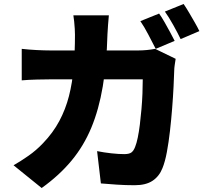

<svg xmlns="http://www.w3.org/2000/svg" viewBox="-20 -878 1040 963"><path d="M778 -810Q791 -792 805.5 -766.5Q820 -741 833.5 -716Q847 -691 856 -673L761 -633Q745 -664 724.5 -703.5Q704 -743 684 -772ZM901 -858Q914 -839 929 -813.5Q944 -788 958 -763.5Q972 -739 980 -722L886 -682Q871 -713 849 -752.5Q827 -792 807 -820ZM526 -801Q524 -783 522 -754Q520 -725 519 -707Q515 -560 495.5 -444.5Q476 -329 438 -237.5Q400 -146 338.5 -72Q277 2 189 65L48 -49Q83 -69 122.5 -96.5Q162 -124 196 -160Q246 -212 277.5 -271Q309 -330 326 -396.5Q343 -463 349.5 -539.5Q356 -616 356 -704Q356 -715 355 -733.5Q354 -752 352 -770.5Q350 -789 348 -801ZM861 -583Q859 -571 856.5 -553.5Q854 -536 854 -528Q853 -494 850.5 -443.5Q848 -393 843.5 -335.5Q839 -278 832.5 -221Q826 -164 817 -115.5Q808 -67 795 -35Q779 6 745.5 28.5Q712 51 655 51Q609 51 565 48Q521 45 486 42L467 -120Q502 -113 538.5 -109Q575 -105 603 -105Q629 -105 640 -114Q651 -123 658 -142Q665 -159 671 -188Q677 -217 681.5 -253.5Q686 -290 689.5 -330Q693 -370 694.5 -408.5Q696 -447 696 -480H230Q207 -480 165.5 -479Q124 -478 89 -475V-633Q124 -629 163 -627Q202 -625 230 -625H675Q694 -625 715.5 -627Q737 -629 758 -633Z"/></svg>

Font: Noto Sans SC Black
Style: Regular
Weight: 900
Designer: Ryoko NISHIZUKA  (kana, bopomofo & ideographs); Paul D. Hunt (Latin, Greek & Cyrillic); Sandoll Communications , Soo-you
Foundry: Adobe
Version: Version 2.004-H2;hotconv 1.0.118;makeotfexe 2.5.65603